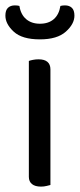

<svg xmlns="http://www.w3.org/2000/svg" viewBox="-27 -687 296 712"><path d="M80 -343H160V-1Q156 0 146 2.5Q136 5 125 5Q103 5 91.5 -4.5Q80 -14 80 -31ZM160 -292H80V-461Q85 -463 95 -465Q105 -467 116 -467Q138 -467 149 -457.5Q160 -448 160 -430ZM121 -599Q153 -599 172.5 -616Q192 -633 197 -665Q201 -666 205 -666.5Q209 -667 214 -667Q230 -667 239.5 -658Q249 -649 249 -629Q249 -598 217 -569.5Q185 -541 121 -541Q55 -541 24 -569.5Q-7 -598 -7 -629Q-7 -649 2.5 -658Q12 -667 28 -667Q33 -667 37.5 -666.5Q42 -666 45 -665Q50 -633 70 -616Q90 -599 121 -599Z"/></svg>

Font: Baloo Bhaijaan 2
Style: Regular
Weight: 400
Designer: Sanskriti Dholi, Noopur Datye and Ek Type
Foundry: Ek Type
Version: Version 1.701